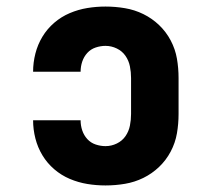

<svg xmlns="http://www.w3.org/2000/svg" viewBox="-20 -558 640 586"><path d="M302 8Q274 8 246.5 3.5Q219 -1 193 -12Q167 -23 145.5 -41.5Q124 -60 109.5 -84Q95 -108 88 -135.5Q81 -163 81 -191Q81 -191 81 -191Q81 -191 81 -191H226Q226 -191 226 -191Q226 -191 226 -191Q226 -191 226 -191Q226 -191 226 -191Q226 -175 231 -160Q236 -145 246.5 -133.5Q257 -122 272 -117Q287 -112 302 -112Q320 -112 336.5 -120Q353 -128 363 -142.5Q373 -157 376.5 -174.5Q380 -192 380 -210V-320Q380 -338 376.5 -355.5Q373 -373 363 -387.5Q353 -402 336.5 -410Q320 -418 302 -418Q287 -418 272 -413Q257 -408 246.5 -396.5Q236 -385 231 -370Q226 -355 226 -339Q226 -339 226 -339Q226 -339 226 -339Q226 -339 226 -339Q226 -339 226 -339H81Q81 -339 81 -339Q81 -339 81 -339Q81 -367 88 -394.5Q95 -422 109.5 -446Q124 -470 145.5 -488.5Q167 -507 193 -518Q219 -529 246.5 -533.5Q274 -538 302 -538Q332 -538 361.5 -533Q391 -528 417.5 -515Q444 -502 465.5 -481.5Q487 -461 501 -434.5Q515 -408 520 -379Q525 -350 525 -320V-210Q525 -180 520 -151Q515 -122 501 -95.5Q487 -69 465.5 -48.5Q444 -28 417.5 -15Q391 -2 361.5 3Q332 8 302 8Z"/></svg>

Font: Iosevka Slab Heavy Extended
Style: Regular
Weight: 900
Width: 7
Monospace: yes
Designer: Belleve Invis
Foundry: Belleve Invis
Version: Version 11.1.0; ttfautohint (v1.8.3)